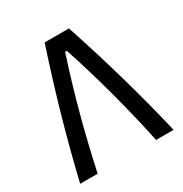

<svg xmlns="http://www.w3.org/2000/svg" viewBox="-149 -741 818 856"><g transform="rotate(-30 260.5 -312.5)"><path d="M20 0ZM198 -625H323Q429 -305 501 0H411Q351 -281 265 -543H256Q170 -281 110 0H20Q92 -305 198 -625Z"/></g></svg>

Font: Changa
Style: Regular
Weight: 400
Designer: Eduardo Rodriguez Tunni
Foundry: Eduardo Rodriguez Tunni
Version: Version 2.002; ttfautohint (v1.5.10-5e6f)